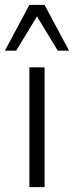

<svg xmlns="http://www.w3.org/2000/svg" viewBox="-38 -764 302 784"><path d="M82 0V-489H144V0ZM-18 -557 82 -744H144L244 -557H198L113 -697L28 -557Z"/></svg>

Font: Nunito Sans 10pt SemiCondensed Light
Style: Regular
Weight: 300
Width: 4
Designer: Vernon Adams
Foundry: Vernon Adams
Version: Version 3.101;gftools[0.9.27]